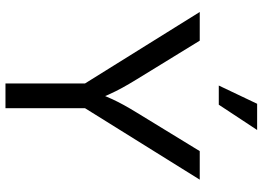

<svg xmlns="http://www.w3.org/2000/svg" viewBox="-152 -830 982 719"><g transform="rotate(90 339.5 -471.0)"><path d="M293 -297.9 25.4 -727.5H132.8L276.9 -492.7Q296.4 -460.9 309.3 -437.3Q322.3 -413.6 334.5 -386.7Q349.1 -354 358.9 -326.7H321.8Q335 -363.3 352.1 -400.4Q371.1 -441.4 402.8 -492.7L546.4 -727.5H653.3L385.7 -297.9V0H293ZM369.1 -942.4H467.3L372.6 -798.8H300.8Z"/></g></svg>

Font: Raveo Variable
Style: Regular
Weight: 400
Designer: Jakub Foglar, Rasmus Andersson (Inter)
Foundry: Jakubfoglar.com
Version: Version 1.000;Glyphs 3.2.3 (3260)